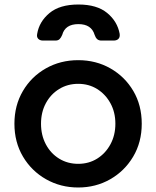

<svg xmlns="http://www.w3.org/2000/svg" viewBox="-20 -820 693 852"><path d="M327 12Q249 12 184.5 -24.5Q120 -61 82 -125Q44 -189 44 -271Q44 -352 81.5 -416Q119 -480 183.5 -516.5Q248 -553 327 -553Q406 -553 470 -516.5Q534 -480 571.5 -416.5Q609 -353 609 -271Q609 -189 571 -125Q533 -61 469 -24.5Q405 12 327 12ZM327 -93Q374 -93 411 -116Q448 -139 470 -179.5Q492 -220 492 -271Q492 -322 470 -362Q448 -402 411 -425Q374 -448 327 -448Q280 -448 242.5 -425Q205 -402 183.5 -362Q162 -322 162 -271Q162 -220 183.5 -179.5Q205 -139 242.5 -116Q280 -93 327 -93ZM171 -640Q157 -640 149.5 -648Q142 -656 145 -670Q154 -724 199.5 -762Q245 -800 328 -800Q410 -800 455.5 -762.5Q501 -725 511 -670Q513 -655 505.5 -647.5Q498 -640 484 -640H430Q418 -640 411 -646.5Q404 -653 400 -665Q386 -713 328 -713Q269 -713 256 -665Q251 -653 244.5 -646.5Q238 -640 226 -640Z"/></svg>

Font: Pitagon Sans Text SemiBold
Style: Regular
Weight: 600
Designer: Travis Tran
Foundry: Pitagon
Version: Version 1.001; ttfautohint (v1.8.4.7-5d5b);gftools[0.9.26]